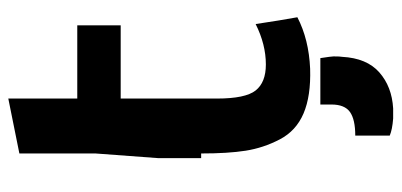

<svg xmlns="http://www.w3.org/2000/svg" viewBox="-266 -466 944 451"><g transform="rotate(-90 205.5 -240.0)"><path d="M200 -692V-530H372V-428H200V-202Q200 -135 219 -111Q238 -87 280 -87Q327 -87 375 -111Q384 -51 391 -13Q339 14 270 17Q206 19 165 1.5Q124 -16 104 -54.5Q84 -93 77.5 -134.5Q71 -176 71 -239H60V-339L71 -487V-666ZM186 67V41H295Q299 67 299 72Q299 88 298 92Q295 150 261.5 179.5Q228 209 177 212H153Q127 210 113 204V123Q151 123 168.5 110.5Q186 98 186 67Z"/></g></svg>

Font: Repo
Style: DemiBold
Weight: 600
Designer: Stefan Peev
Foundry: Context Ltd
Version: Version 001.000